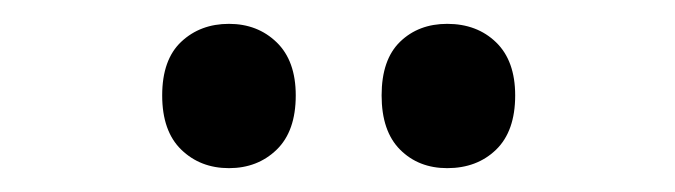

<svg xmlns="http://www.w3.org/2000/svg" viewBox="-20 -759 566 161"><path d="M116 -679Q116 -709 132 -724Q148 -739 172 -739Q196 -739 212 -723.5Q228 -708 228 -679Q228 -649 212 -633.5Q196 -618 172 -618Q148 -618 132 -633.5Q116 -649 116 -679ZM300 -679Q300 -709 315.5 -724Q331 -739 355 -739Q380 -739 396 -723.5Q412 -708 412 -679Q412 -649 396 -633.5Q380 -618 355 -618Q331 -618 315.5 -633.5Q300 -649 300 -679Z"/></svg>

Font: Noto Sans Thai Looped Condensed SemiBold
Style: Regular
Weight: 600
Width: 3
Designer: Sasikarn Vongin, Ben Mitchell
Foundry: The Fontpad Ltd
Version: Version 1.001; ttfautohint (v1.8.4.7-5d5b)